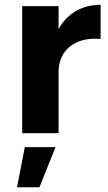

<svg xmlns="http://www.w3.org/2000/svg" viewBox="-20 -564 456 813"><path d="M228 -441V-538H74V0H228V-259C228 -350 296 -409 406 -399V-544C326 -543 265 -507 228 -441ZM52 229H147L215 59H85Z"/></svg>

Font: Juman SemiBold
Style: Regular
Weight: 600
Designer: Bandar Raffah (Arabic) Julieta Ulanovsky (Latin)
Foundry: Caramella
Version: Version 5.022;PS 005.022;hotconv 1.0.88;makeotf.lib2.5.64775